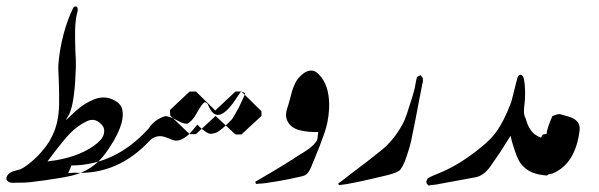

<svg xmlns="http://www.w3.org/2000/svg" viewBox="-20 -575 1865 598"><path d="M713.4 -290H731.9L794.4 -228.5V-213.9L731.9 -156.2H713.4L651.9 -213.4H650.9L590.3 -157.2H570.8L510.3 -214.8L509.3 -232.4L570.8 -290H590.3L650.9 -230.5V-231.4Z M194.8 -217.8Q189.9 -210.4 184.6 -200.2L217.3 -230.5Q242.2 -252.9 272 -265.1Q301.8 -277.3 329.1 -265.9Q356.4 -254.4 360.8 -233.9Q371.6 -185.1 309.1 -98.1Q269.5 -43.5 203.1 -27.8Q176.3 -21.5 121.6 -13.7Q66.9 -5.9 49.8 -6.1Q32.7 -6.3 22.7 -5.6Q12.7 -4.9 5.6 -9.5Q-1.5 -14.2 0 -21Q3.4 -37.6 29.3 -43.9Q33.7 -44.9 39.8 -46.6Q45.9 -48.3 53.7 -53.2Q99.6 -83.5 131.8 -131.8Q133.8 -133.8 143.6 -153.8Q163.1 -193.4 164.1 -250.5Q164.6 -286.6 163.1 -324.7Q161.1 -362.8 161.6 -370.1Q164.6 -418.5 178.7 -471.2Q190.9 -516.1 207.5 -549.3Q210.9 -555.7 217.3 -554.7Q222.2 -553.7 222.2 -543.5Q222.2 -541 221.2 -538.6Q214.8 -514.6 213.9 -482.9Q213.4 -450.7 214.8 -416Q216.8 -384.3 216.3 -366.7Q213.4 -269 199.7 -230Q196.3 -220.2 194.8 -217.8ZM273.4 -121.6Q298.3 -139.6 303 -156.5Q307.6 -173.3 299.3 -183.6Q277.8 -210.9 249.5 -197Q221.2 -183.1 198.2 -159.7Q175.3 -136.2 127.9 -72.3Q217.8 -82 273.4 -121.6Z M629.9 -159.2Q639.2 -156.7 652.3 -161.6Q667.5 -167 701.2 -202.1Q704.1 -205.1 710.4 -216.3L724.1 -240.7L743.7 -282.7Q740.7 -289.6 729.5 -288.6Q724.6 -280.8 719.2 -273.4Q661.1 -182.6 632.8 -238.3Q632.8 -238.3 628.9 -246.1Q625.5 -257.3 616.7 -256.3Q608.9 -252 591.3 -220.2Q578.1 -196.3 562.5 -189.5Q550.3 -189.5 533.2 -199.2Q514.6 -210 499.5 -212.9Q490.7 -214.8 470.2 -202.1Q454.1 -192.4 443.4 -175.3Q339.8 -60.5 202.6 -59.6Q202.1 -58.6 192.4 -35.6Q201.2 -36.6 210.4 -37.1Q347.7 -28.8 449.2 -140.1Q463.9 -151.9 481.4 -150.9Q492.2 -149.9 516.6 -139.6Q538.6 -129.9 567.9 -156.2Q578.6 -167 594.7 -187Q609.4 -170.4 629.9 -159.2Z M922.4 -26.4Q928.7 -27.8 933.8 -31.7Q939 -35.6 942.9 -42.5Q946.8 -49.3 949 -54.4Q951.2 -59.6 954.8 -69.1Q958.5 -78.6 960 -81.5Q977.1 -122.1 990.2 -159.7Q1002.9 -195.3 1004.9 -235.8Q1007.8 -297.9 981.9 -333Q967.8 -351.1 957.5 -354Q936 -359.9 913.6 -335.9Q905.3 -328.1 899.2 -315.4Q893.1 -302.7 889.9 -291.7Q886.7 -280.8 882.8 -265.4Q878.9 -250 875.5 -240.7Q867.7 -217.8 872.6 -204.6Q877 -190.9 887.7 -181.9Q898.4 -172.9 914.3 -169.2Q930.2 -165.5 942.4 -164.6Q954.6 -163.6 971.2 -163.6Q970.7 -162.1 970.2 -156.5Q969.7 -150.9 969 -145.5Q968.3 -140.1 967.3 -138.2Q963.9 -131.3 956.8 -124.3Q949.7 -117.2 945.6 -114Q941.4 -110.8 929.9 -103.3Q918.5 -95.7 916.5 -95.2Q871.1 -64.5 774.9 -8.8Q775.9 -5.4 776.6 -3.9Q777.3 -2.4 778.1 -2.2Q778.8 -2 781.5 -2.4Q784.2 -2.9 785.6 -2.9Q800.8 -2.9 843.5 -10.3Q886.2 -17.6 922.4 -26.4Z M1186 -29.3Q1217.8 -37.1 1226.6 -46.4Q1228.5 -48.8 1230.5 -52.2Q1232.9 -55.7 1234.4 -58.6Q1235.8 -61 1237.5 -65.4Q1239.3 -69.8 1240.7 -71.8Q1241.7 -74.2 1243.2 -79.1Q1244.6 -84 1245.6 -85.4Q1249.5 -97.2 1253.4 -109.6Q1257.3 -122.1 1260.3 -135.3Q1263.2 -147.9 1265.1 -159.2Q1267.1 -170.9 1270.5 -185.1Q1274.9 -205.1 1275.4 -210Q1278.8 -228 1284.2 -256.3Q1288.6 -278.3 1293.9 -305.7Q1293.9 -308.1 1294.9 -312Q1295.9 -315.9 1296.9 -318.8Q1296.9 -321.3 1297.4 -324.7Q1297.4 -328.1 1296.9 -330.6Q1296.4 -333.5 1293.9 -335.9Q1290 -342.3 1289.1 -340.8Q1288.1 -339.4 1285.6 -338.9Q1280.3 -336.4 1279.8 -335.4Q1276.9 -331.5 1274.4 -314.9Q1272 -300.3 1271.5 -299.8Q1266.1 -276.9 1248 -222.7Q1241.7 -202.6 1232.9 -186.5Q1206.5 -139.2 1170.9 -109.4Q1127.4 -74.2 1071.8 -32.7Q1069.8 -31.2 1055.7 -20Q1041.5 -8.8 1033.7 -3.9V-2.4Q1034.2 -2.4 1034.7 -0.5Q1035.2 1.5 1036.6 1.5Q1069.3 -1 1186 -29.3Z M1640.6 -143.6ZM1572.8 -258.8Q1578.6 -281.7 1586.9 -314.5Q1590.8 -330.6 1591.8 -333Q1595.7 -342.8 1600.6 -342.3Q1609.4 -341.3 1611.8 -328.6Q1619.1 -290.5 1612.3 -238.3L1611.8 -224.6L1614.7 -208.5Q1614.7 -208.5 1614.7 -213.9L1615.2 -211.4L1619.1 -199.7Q1633.3 -150.4 1676.8 -143.6Q1687 -142.1 1689.5 -141.6L1710.4 -140.6L1735.8 -73.2L1683.6 -28.3L1673.8 -29.3Q1609.4 -35.6 1588.9 -90.3Q1574.7 -128.9 1570.3 -152.3L1537.6 -100.6L1508.3 -58.1Q1486.3 -26.4 1459 -22.5L1336.9 0Q1317.4 1.5 1315.9 3.4L1309.6 -2.4L1307.6 -9.3L1311.5 -18.6Q1317.9 -23.9 1334.5 -30.3Q1388.2 -50.8 1434.1 -83Q1502.4 -130.4 1526.9 -166Q1550.8 -200.2 1569.8 -251Q1569.8 -251 1572.8 -258.8Z M1639.6 -46.9 1632.3 -91.3 1670.4 -155.8 1682.6 -158.2Q1682.6 -172.4 1700.2 -212.9Q1713.9 -219.7 1723.6 -219.7Q1724.6 -219.7 1751 -211.9Q1789.1 -200.7 1785.2 -168.9Q1772.5 -64.9 1701.2 -34.7L1685.1 -31.2Q1664.1 -26.9 1639.6 -46.9Z"/></svg>

Font: Urdu Khush Khati
Style: Regular
Weight: 400
Version: Version 001.500